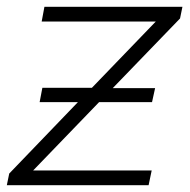

<svg xmlns="http://www.w3.org/2000/svg" viewBox="-24 -542 557 562"><path d="M503 -488 306 -284H430L421 -243H266L73 -43H420L411 0H-4L3 -34L204 -243H92L100 -285H245L432 -479H98L106 -522H510Z"/></svg>

Font: Montserrat Alternates Light
Style: Italic
Weight: 300
Italic angle: -11.3°
Designer: Julieta Ulanovsky
Foundry: Julieta Ulanovsky
Version: Version 7.200